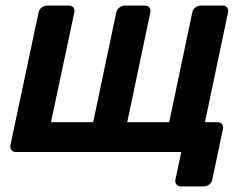

<svg xmlns="http://www.w3.org/2000/svg" viewBox="-20 -540 879 682"><path d="M622 122Q612 122 606.5 115Q601 108 603 98L624 0H36Q26 0 20.5 -7Q15 -14 17 -24L117 -496Q119 -506 127.5 -513Q136 -520 146 -520H225Q236 -520 241 -513Q246 -506 244 -496L161 -106H311L393 -496Q395 -506 403.5 -513Q412 -520 423 -520H495Q506 -520 511 -513Q516 -506 514 -496L432 -106H581L663 -496Q665 -506 673.5 -513Q682 -520 693 -520H772Q782 -520 787 -513Q792 -506 790 -496L708 -106H753Q763 -106 768.5 -99Q774 -92 772 -82L734 98Q732 108 723.5 115Q715 122 704 122Z"/></svg>

Font: Rubik Medium
Style: Italic
Weight: 500
Italic angle: -12°
Designer: Hubert and Fischer
Foundry: Hubert and Fischer
Version: Version 2.300;gftools[0.9.30]